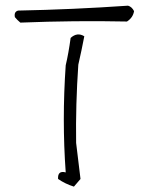

<svg xmlns="http://www.w3.org/2000/svg" viewBox="-20 -698 540 686"><path d="M232.4 -562.5Q255.9 -584 281.2 -568.4Q271.5 -517.6 259.8 -466.8Q250 -324.2 252 -187.5Q259.8 -125 267.6 -58.6Q255.9 -44.9 244.1 -31.2Q212.9 -41 187.5 -58.6Q185.5 -89.8 214.8 -82Q201.2 -269.5 214.8 -464.8Q224.6 -505.9 232.4 -562.5ZM44.9 -660.2Q240.2 -664.1 437.5 -677.7Q451.2 -673.8 459 -658.2Q455.1 -634.8 433.6 -621.1Q248 -625 52.7 -617.2Q41 -627 33.2 -636.7Q29.3 -656.2 44.9 -660.2Z"/></svg>

Font: BoLeHuaiShuti
Style: Regular
Weight: 400
Designer: Aston.linsen@gmail.com
Foundry: BoLe
Version: Version 1.00 June 15, 2016, initial release